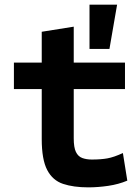

<svg xmlns="http://www.w3.org/2000/svg" viewBox="-20 -796 600 828"><path d="M361 12Q297 12 252 -3Q207 -18 183.5 -63Q160 -108 160 -196V-412H40V-526H160V-659L298 -681V-526H519V-412H298V-199Q298 -160 307.5 -140.5Q317 -121 335 -114.5Q353 -108 376 -108Q415 -108 443 -113Q471 -118 510 -136L529 -17Q491 -1 446.5 5.5Q402 12 361 12ZM366 -585V-776H485L452 -585Z"/></svg>

Font: Ubuntu Sans Mono
Style: Regular
Weight: 400
Monospace: yes
Designer: Dalton Maag Ltd
Foundry: Dalton Maag Ltd
Version: Version 1.006